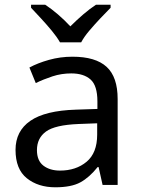

<svg xmlns="http://www.w3.org/2000/svg" viewBox="-20 -786 601 816"><path d="M288 -545Q386 -545 433 -502Q480 -459 480 -365V0H416L399 -76H395Q360 -32 321.5 -11Q283 10 215 10Q142 10 94 -28.5Q46 -67 46 -149Q46 -229 109 -272.5Q172 -316 303 -320L394 -323V-355Q394 -422 365 -448Q336 -474 283 -474Q241 -474 203 -461.5Q165 -449 132 -433L105 -499Q140 -518 188 -531.5Q236 -545 288 -545ZM314 -259Q214 -255 175.5 -227Q137 -199 137 -148Q137 -103 164.5 -82Q192 -61 235 -61Q303 -61 348 -98.5Q393 -136 393 -214V-262ZM235 -606Q222 -629 200 -655.5Q178 -682 154 -708Q130 -734 112 -753V-766H172Q198 -749 226 -725Q254 -701 279 -674Q306 -701 334 -725Q362 -749 388 -766H450V-753Q431 -734 406.5 -708Q382 -682 359.5 -655.5Q337 -629 325 -606Z"/></svg>

Font: Noto Sans Soyombo
Style: Regular
Weight: 400
Designer: Monotype Design Team
Foundry: Monotype Imaging Inc.
Version: Version 2.001; ttfautohint (v1.8.4.7-5d5b)